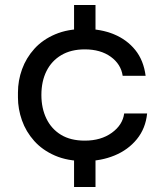

<svg xmlns="http://www.w3.org/2000/svg" viewBox="-20 -750 652 770"><path d="M320 -104Q251 -104 200.5 -126Q150 -148 117 -185Q84 -222 68 -267.5Q52 -313 52 -359V-379Q52 -427 68.5 -472.5Q85 -518 118 -554.5Q151 -591 201.5 -612.5Q252 -634 320 -634Q385 -634 437 -612.5Q489 -591 522.5 -549.5Q556 -508 564 -446H472Q465 -493 424 -522.5Q383 -552 320 -552Q265 -552 226 -529Q187 -506 166.5 -465Q146 -424 146 -369Q146 -316 166 -274.5Q186 -233 224.5 -209.5Q263 -186 320 -186Q385 -186 428.5 -217.5Q472 -249 478 -295H570Q564 -235 529 -192Q494 -149 439.5 -126.5Q385 -104 320 -104ZM363 0H277V-146H363ZM363 -584H277V-730H363Z"/></svg>

Font: Sora Variable
Style: Regular
Weight: 400
Designer: Jonathan Barnbrook, Julián Moncada
Foundry: Barnbrook Fonts
Version: Version 2.000